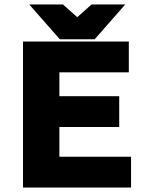

<svg xmlns="http://www.w3.org/2000/svg" viewBox="-20 -840 658 860"><path d="M567 0V-138H246V-271H514V-409H246V-516H557V-654H83V0ZM326 -763 262 -820H111L248 -664H404L541 -820H390Z"/></svg>

Font: Falling Sky
Style: ExBd
Weight: 400
Designer: Paul D. Hunt
Foundry: Adobe Systems Incorporated
Version: Version 1.02